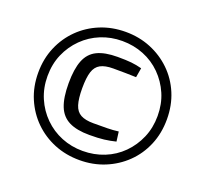

<svg xmlns="http://www.w3.org/2000/svg" viewBox="-123 -849 1077 1008"><g transform="rotate(20 415.5 -345.0)"><path d="M416 -703Q491 -703 556 -676.5Q621 -650 670.5 -602Q720 -554 747.5 -488.5Q775 -423 775 -345Q775 -267 747.5 -201.5Q720 -136 670.5 -88Q621 -40 556 -13.5Q491 13 416 13Q340 13 275 -13.5Q210 -40 161 -88Q112 -136 84 -201.5Q56 -267 56 -345Q56 -423 84 -488.5Q112 -554 161 -602Q210 -650 275 -676.5Q340 -703 416 -703ZM420 -565Q468 -565 497 -562Q526 -559 556 -551L547 -498Q515 -499 488.5 -499.5Q462 -500 419 -500Q374 -500 348 -486Q322 -472 311.5 -439Q301 -406 301 -347Q301 -289 311.5 -255.5Q322 -222 348 -208Q374 -194 419 -194Q466 -194 497 -194.5Q528 -195 559 -199L566 -145Q534 -137 501.5 -133Q469 -129 420 -129Q349 -129 306 -150.5Q263 -172 244 -219.5Q225 -267 225 -347Q225 -427 244 -475Q263 -523 306 -544Q349 -565 420 -565ZM415 -652Q352 -652 296.5 -629.5Q241 -607 198.5 -565Q156 -523 132 -467.5Q108 -412 108 -345Q108 -279 132 -223Q156 -167 198.5 -125Q241 -83 296.5 -60.5Q352 -38 415 -38Q479 -38 535 -60.5Q591 -83 633 -125Q675 -167 699 -223Q723 -279 723 -345Q723 -412 699 -467.5Q675 -523 633 -565Q591 -607 535 -629.5Q479 -652 415 -652Z"/></g></svg>

Font: Exo 2 Medium
Style: Regular
Weight: 500
Designer: Natanael Gama
Foundry: Natanael Gama
Version: Version 2.010